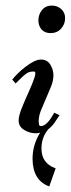

<svg xmlns="http://www.w3.org/2000/svg" viewBox="-20 -467 254 690"><path d="M127 -253Q150 -253 161 -234.5Q172 -216 172 -197Q172 -177 163.5 -156Q155 -135 145.5 -113.5Q136 -92 127.5 -71Q119 -50 119 -31Q119 -27 120 -20.5Q121 -14 127 -14Q135 -14 142.5 -19.5Q150 -25 156 -32.5Q162 -40 167 -48.5Q172 -57 175 -62L194 -53Q185 -39 175.5 -25.5Q166 -12 154 -3Q129 26 129 67Q129 120 180 138L157 203Q97 181 97 103Q97 54 124 10Q114 12 108 12Q87 12 67 0Q47 -12 47 -34Q47 -51 59 -80.5Q71 -110 84 -138.5Q97 -167 104 -188.5Q111 -210 102 -210Q93 -210 87 -208.5Q81 -207 74.5 -202.5Q68 -198 59 -189.5Q50 -181 36 -167L24 -181Q31 -190 43.5 -202.5Q56 -215 71 -226.5Q86 -238 100.5 -245.5Q115 -253 127 -253ZM162 -348Q141 -348 129.5 -361Q118 -374 118 -394Q118 -415 131 -431Q144 -447 166 -447Q186 -447 200 -434.5Q214 -422 214 -402Q214 -380 199.5 -364Q185 -348 162 -348Z"/></svg>

Font: Lucien Schoenschriftv CAT
Style: Regular
Weight: 400
Designer: Lucian Bernhard 1928
Foundry: CAT-Fonts Peter Wiegel
Version: Version 1.000